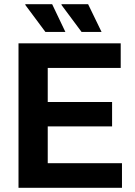

<svg xmlns="http://www.w3.org/2000/svg" viewBox="-20 -893 643 913"><path d="M368 -741 272 -870 273 -873H399L463 -741ZM196 -741 100 -870 101 -873H228L291 -741ZM68 0V-687H554V-570H207V-408H513V-292H207V-117H560V0Z"/></svg>

Font: Archivo SemiCondensed
Style: Bold
Weight: 680
Width: 4
Designer: Hector Gatti
Foundry: Omnibus-Type
Version: Version 2.001; ttfautohint (v1.8.3)